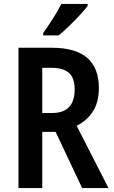

<svg xmlns="http://www.w3.org/2000/svg" viewBox="-20 -957 578 977"><path d="M243 -714Q365 -714 424 -662.5Q483 -611 483 -509Q483 -438 453.5 -391Q424 -344 370 -317L532 0H398L263 -286H195V0H74V-714ZM242 -612H195V-382H246Q360 -382 360 -503Q360 -560 331 -586Q302 -612 242 -612ZM426 -927Q412 -908 386 -880Q360 -852 331 -824Q302 -796 279 -777H200V-789Q226 -826 250.5 -864.5Q275 -903 292 -937H426Z"/></svg>

Font: Noto Sans Khmer UI Condensed SemiBold
Style: Regular
Weight: 600
Width: 3
Designer: Danh Hong and the Monotype Design Team
Foundry: Monotype Imaging Inc.
Version: Version 2.002; ttfautohint (v1.8.4.7-5d5b)